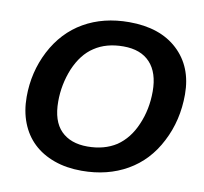

<svg xmlns="http://www.w3.org/2000/svg" viewBox="-79 -783 935 879"><g transform="rotate(10 389.0 -344.0)"><path d="M453 -698Q596 -698 678 -622Q761 -545 761 -416Q761 -295 709 -195Q658 -95 566.5 -42.5Q475 10 355 10Q284 10 227 -10.5Q170 -31 130.5 -68.5Q91 -106 70 -160Q49 -214 49 -280Q49 -395 100 -494Q152 -594 242.5 -646Q333 -698 453 -698ZM446 -584Q366 -584 311 -547Q257 -512 225 -437Q195 -363 195 -284Q195 -193 239 -148.5Q283 -104 362 -104Q440 -104 496 -140Q552 -178 582 -249Q613 -320 613 -404Q613 -491 570 -537.5Q527 -584 446 -584Z"/></g></svg>

Font: Libra Sans Modern
Style: Bold Italic
Weight: 700
Italic angle: -12°
Foundry: Stefan Peev, Context Ltd
Version: Version 1.000